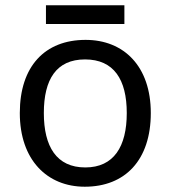

<svg xmlns="http://www.w3.org/2000/svg" viewBox="-20 -697 645 727"><path d="M451 -677H154V-606H451ZM551 -269C551 -446 449 -546 304 -546C150 -546 55 -446 55 -269C55 -91 159 10 301 10C454 10 551 -91 551 -269ZM146 -269C146 -396 193 -472 302 -472C411 -472 460 -396 460 -269C460 -142 411 -63 303 -63C194 -63 146 -142 146 -269Z"/></svg>

Font: Noto Sans Runic
Style: Regular
Weight: 400
Designer: Monotype Design Team
Foundry: Monotype Imaging Inc.
Version: Version 2.002